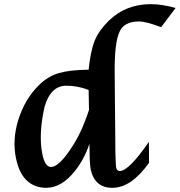

<svg xmlns="http://www.w3.org/2000/svg" viewBox="-20 -899 872 931"><path d="M413.6 -201.7Q400.4 -162.1 382.6 -129.4Q364.7 -96.7 342.8 -69.3Q278.3 11.7 204.6 11.7Q147 11.7 109.6 -23.9Q72.3 -59.6 57.6 -131.3Q38.6 -221.7 69.3 -319.3Q100.1 -417.5 167.5 -484.9Q189.9 -507.3 215.1 -522.5Q240.2 -537.6 266.6 -544.9Q291.5 -552.2 327.4 -556.4Q363.3 -560.5 409.7 -561Q414.1 -605 421.6 -641.1Q429.2 -677.2 439 -701.7Q449.7 -728 467.3 -752.2Q484.9 -776.4 508.3 -799.3Q549.8 -839.4 600.6 -859.1Q651.4 -878.9 711.9 -878.9Q736.8 -878.9 766.6 -874.5Q796.4 -870.1 831.5 -860.4L761.2 -767.1Q724.6 -781.2 698 -788.1Q671.4 -794.9 653.8 -794.9Q618.7 -794.9 594.7 -782.7Q570.8 -770.5 559.6 -745.1Q546.9 -718.3 541 -667Q535.2 -615.7 536.1 -538.6L539.6 -155.3Q540.5 -127 541.3 -109.9Q542 -92.8 543.5 -85.4Q547.4 -69.8 561 -69.8Q604.5 -69.8 702.1 -211.4L702.6 -109.4Q658.7 -47.9 614.5 -18.1Q570.3 11.7 524.4 11.7Q439.9 11.7 419.9 -76.7Q417.5 -89.4 416 -111.1Q414.6 -132.8 414.6 -161.1ZM409.7 -462.9Q381.8 -473.6 355.2 -478.5Q328.6 -483.4 301.8 -483.4Q263.2 -483.4 236.8 -457.5Q210.4 -431.6 196.3 -381.3Q181.6 -319.3 178.5 -259.8Q175.3 -200.2 185.5 -151.4Q197.8 -89.4 227.5 -89.4Q263.2 -89.4 318.8 -170.9Q349.1 -214.8 371.6 -263.2Q394 -311.5 411.6 -366.2Z"/></svg>

Font: IranNastaliq
Style: Regular
Weight: 400
Designer: Hossein Zahedi
Version: Version 1.5